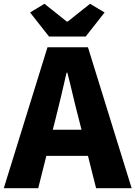

<svg xmlns="http://www.w3.org/2000/svg" viewBox="-28 -995 716 1015"><path d="M231 -802H425L525 -929L448 -975L330 -881H325L207 -975L131 -929ZM-8 0H174L217 -171H437L480 0H668L437 -745H223ZM267 -372C286 -446 306 -533 324 -611H328C348 -535 367 -446 387 -372L403 -309H251Z"/></svg>

Font: Noto Sans JP Black
Style: Regular
Weight: 900
Designer: Ryoko NISHIZUKA  (kana, bopomofo & ideographs); Paul D. Hunt (Latin, Greek & Cyrillic); Sandoll Communications , Soo-you
Foundry: Adobe
Version: Version 2.002;hotconv 1.0.116;makeotfexe 2.5.65601